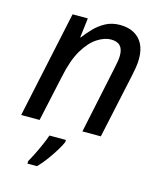

<svg xmlns="http://www.w3.org/2000/svg" viewBox="-115 -632 781 936"><g transform="rotate(15 276.0 -164.0)"><path d="M22 0 137 -539H214L202 -440H204Q223 -465 247 -490Q271 -515 302.5 -532Q334 -549 375 -549Q416 -549 445.5 -533Q475 -517 490.5 -487Q506 -457 506 -414Q506 -391 502 -367Q498 -343 494 -325L424 0H331L402 -337Q407 -360 409.5 -375.5Q412 -391 412 -405Q412 -437 397 -453Q382 -469 350 -469Q318 -469 281.5 -445.5Q245 -422 214 -370Q183 -318 165 -230L115 0ZM113 208Q123 191 136 165Q149 139 161.5 110.5Q174 82 181 61H264V71Q258 87 241.5 114Q225 141 204 170Q183 199 161 221H113Z"/></g></svg>

Font: Noto Sans Display
Style: Italic
Weight: 400
Italic angle: -12°
Designer: Monotype Design Team
Foundry: Monotype Imaging Inc.
Version: Version 2.003